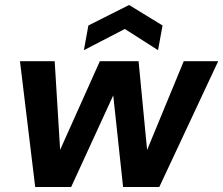

<svg xmlns="http://www.w3.org/2000/svg" viewBox="-20 -749 894 769"><path d="M121 0 60 -504H199L224 -97L198 -98L380 -504H535L574 -98L548 -97L716 -504H854L618 0H473L428 -418H457L265 0ZM316 -548 334 -647 497 -729 631 -647 613 -548 480 -633Z"/></svg>

Font: DM Sans ExtraBold
Style: Italic
Weight: 800
Italic angle: -10°
Designer: Colophon Foundry, Jonny Pinhorn
Foundry: Colophon Foundry
Version: Version 4.004;gftools[0.9.30]